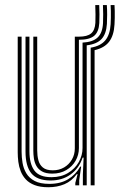

<svg xmlns="http://www.w3.org/2000/svg" viewBox="-20 -748 483 775"><path d="M175 7.8Q142.2 7.8 120 -0.8Q97.8 -9.2 84.2 -23.9Q70.8 -38.5 63.6 -56.8Q56.5 -75 54 -94.8Q51.5 -114.5 51.5 -133V-600H67.2V-135.2Q67.2 -113.2 71 -90.5Q74.8 -67.8 86.2 -48.5Q97.8 -29.2 119.9 -17.5Q142 -5.8 179.2 -5.8Q224 -5.8 255.1 -24.6Q286.2 -43.5 303.8 -75.5H307.5L299.8 -20.5V0H284V-9.5L293.2 -45.2H290Q269.5 -17 240.4 -4.6Q211.2 7.8 175 7.8ZM314.5 0V-44L317.5 -111.8H313.5Q298.8 -68.2 264.9 -43.8Q231 -19.2 183.2 -19.5Q129.5 -19.8 106.2 -48.8Q83 -77.8 83 -136V-600H98.8V-137.5Q98.8 -87.2 118.5 -60Q138.2 -32.8 187.8 -32.8Q226.5 -32.8 254.8 -49.9Q283 -67 298.1 -94Q313.2 -121 313.2 -150.8V-576Q354.8 -578.2 374.2 -596.8Q393.8 -615.2 395.8 -654.8Q396.5 -670.2 396.5 -690.4Q396.5 -710.5 395.5 -727.5H411.2Q412.5 -709.8 412.5 -688.1Q412.5 -666.5 411.5 -651.5Q409 -611 389.8 -590.4Q370.5 -569.8 330 -565V0ZM191.2 -47.2Q165 -47.2 149.6 -56Q134.2 -64.8 126.6 -78.8Q119 -92.8 116.8 -108.9Q114.5 -125 114.5 -139.5V-600H130.2V-140.2Q130.2 -120 134.8 -101.8Q139.2 -83.5 152.9 -72Q166.5 -60.5 193.2 -60.5Q218.5 -60.5 238.5 -72.1Q258.5 -83.8 270.2 -103.9Q282 -124 282 -149V-600H298.5Q332.2 -600 347.8 -613Q363.2 -626 365 -655.8Q365.5 -669.8 365.5 -689.9Q365.5 -710 364.5 -727.5H380.5Q381.5 -710 381.5 -690Q381.5 -670 380.8 -655.2Q378.8 -619 359.8 -603.2Q340.8 -587.5 298.8 -587.5H298.5V-150Q298.5 -122.8 285.1 -99.2Q271.8 -75.8 247.6 -61.5Q223.5 -47.2 191.2 -47.2ZM346 0V-555.5Q385.8 -562.2 404.9 -585Q424 -607.8 426.5 -650.2Q427.2 -661.8 427.5 -675.8Q427.8 -689.8 427.5 -703.6Q427.2 -717.5 426.5 -727.5H442.2Q443 -717.5 443.2 -703.6Q443.5 -689.8 443.2 -675.4Q443 -661 442.2 -649.5Q439.8 -604.8 420.5 -579.6Q401.2 -554.5 361.8 -545.5V0Z"/></svg>

Font: Big Shoulders Inline Text Thin
Style: Regular
Weight: 400
Version: Version 2.002